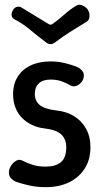

<svg xmlns="http://www.w3.org/2000/svg" viewBox="-20 -764 419 794"><path d="M169 10Q131 10 99 2.5Q67 -5 47 -12Q32 -18 23 -30Q14 -42 18 -61Q21 -73 29.5 -84Q38 -95 49.5 -100.5Q61 -106 72 -100Q89 -91 113 -83Q137 -75 169 -75Q210 -75 232 -93.5Q254 -112 254 -155Q254 -188 234 -207.5Q214 -227 164 -233Q136 -236 112 -247.5Q88 -259 70.5 -277Q53 -295 43.5 -320Q34 -345 34 -375Q34 -416 53 -446.5Q72 -477 107 -493.5Q142 -510 189 -510Q220 -510 248.5 -503Q277 -496 297 -488Q311 -482 320.5 -470.5Q330 -459 325 -440Q322 -429 313 -420Q304 -411 293 -408Q282 -405 271 -411Q256 -420 235.5 -427.5Q215 -435 189 -435Q158 -435 141 -419.5Q124 -404 124 -375Q124 -347 144 -330Q164 -313 214 -307Q255 -303 286.5 -283.5Q318 -264 336 -231.5Q354 -199 354 -155Q354 -105 331 -68Q308 -31 266.5 -10.5Q225 10 169 10ZM344 -722Q349 -715 350 -705.5Q351 -696 348.5 -687.5Q346 -679 338 -674Q298 -650 269 -631.5Q240 -613 208 -589Q189 -574 170 -589Q138 -613 105 -640.5Q72 -668 40 -684Q29 -690 28 -701Q27 -712 34 -722V-723Q41 -734 51.5 -736Q62 -738 72 -731Q100 -714 127 -697.5Q154 -681 182 -664Q186 -662 189 -662Q192 -662 196 -664Q222 -682 245 -703Q268 -724 296 -741Q307 -748 322 -741Q337 -734 344 -723Z"/></svg>

Font: Winky Sans
Style: Regular
Weight: 400
Designer: Simon Atzbach
Foundry: typofactur
Version: Version 1.205